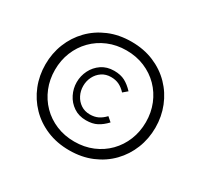

<svg xmlns="http://www.w3.org/2000/svg" viewBox="-158 -959 1234 1180"><g transform="rotate(30 458.5 -369.0)"><path d="M136.7 -369.4Q136.7 -437.3 160.5 -496Q184.3 -554.7 227.7 -598.8Q271 -642.8 330.1 -667.6Q389.2 -692.4 459.2 -692.4Q529.5 -692.4 588.5 -667.6Q647.5 -642.8 690.8 -598.8Q734.1 -554.7 757.9 -496Q781.7 -437.3 781.7 -369.4Q781.7 -301.5 757.9 -242.7Q734.1 -183.8 690.8 -139.6Q647.5 -95.5 588.5 -70.8Q529.5 -46.1 459.2 -46.1Q389.2 -46.1 330.1 -70.8Q271 -95.5 227.7 -139.6Q184.3 -183.8 160.5 -242.7Q136.7 -301.5 136.7 -369.4ZM69.1 -369.4Q69.1 -290.5 96.9 -220.8Q124.8 -151.1 176.3 -97.9Q227.8 -44.7 299.6 -14.4Q371.3 15.9 459.2 15.9Q547.1 15.9 618.9 -14.4Q690.7 -44.7 742.2 -97.9Q793.7 -151.1 821.5 -220.8Q849.4 -290.5 849.4 -369.4Q849.4 -448 821.5 -517.7Q793.7 -587.4 742.2 -640.5Q690.7 -693.6 618.9 -723.9Q547.1 -754.2 459.2 -754.2Q371.3 -754.2 299.6 -723.9Q227.8 -693.6 176.3 -640.5Q124.8 -587.4 96.9 -517.7Q69.1 -448 69.1 -369.4ZM594.2 -480.7Q564.5 -512.7 533.1 -529.4Q501.7 -546.1 456.1 -546.1Q404.8 -546.1 367.6 -520.8Q330.3 -495.4 310.3 -455.3Q290.3 -415.3 290.3 -370.6Q290.3 -326.2 310.3 -286Q330.3 -245.8 367.6 -220.6Q404.8 -195.3 456.1 -195.3Q501.7 -195.3 533.1 -211.7Q564.5 -228 594.2 -259.8L563.5 -286.6Q540.3 -262 515.6 -250.2Q491 -238.5 458.7 -238.5Q421.6 -238.5 394.2 -257Q366.7 -275.4 351.6 -305.4Q336.4 -335.4 336.4 -370.6Q336.4 -405.8 351.6 -435.9Q366.7 -466.1 394.2 -484.6Q421.6 -503.2 458.7 -503.2Q491 -503.2 515.6 -491.3Q540.3 -479.5 563.5 -454.6Z"/></g></svg>

Font: Estedad-FD-VF Thin
Style: Regular
Weight: 100
Designer: Amin Abedi
Version: Version 5.0